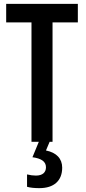

<svg xmlns="http://www.w3.org/2000/svg" viewBox="-20 -734 444 994"><path d="M218 132C218 158 201 175 166 175C152 175 136 173 120 169V233C137 238 159 240 184 240C259 240 302 202 302 134C302 87 272 56 218 45L237 0H252V-618H383V-714H12V-618H143V0H181L148 80C192 86 218 101 218 132Z"/></svg>

Font: Noto Sans Display Condensed Medium
Style: Regular
Weight: 500
Width: 3
Designer: Monotype Design Team
Foundry: Monotype Imaging Inc.
Version: Version 1.900